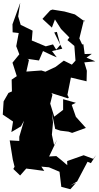

<svg xmlns="http://www.w3.org/2000/svg" viewBox="-59 -1265 713 1384"><path d="M533 -945 513 -988 546 -1122 553 -1109 481 -1161 406 -1182 319 -1196 303 -1190 247 -1129 315 -1066 337 -1125 381 -1056 441 -995 427 -976 477 -934 486 -818 494 -810 628 -823 554 -854 542 -946ZM323 -945 271 -931 170 -973 176 -1044 90 -1086 72 -1147 87 -1245 31 -1090 32 -1032 76 -1027 58 -932 90 -848 222 -829 251 -897C284 -882 315 -865 350 -852L316 -897L390 -914L332 -1031L351 -1035L376 -942L346 -907ZM533 -825 518 -864 459 -799 401 -828 342 -783 268 -748 239 -757 131 -749 150 -834 83 -877 31 -813 62 -716 25 -691 27 -606 2 -595 -33 -534 -39 -439 35 -389 23 -313 92 -354 114 -395 80 -279V-249L11 -253L33 -116L46 -63L37 -47L86 0L130 -50L260 -33L239 -64L294 -59L370 -27L383 82L448 99L489 53L446 73L497 43C522 -4 547 -51 572 -99L596 -89L634 -147L613 -120L544 -146L425 -104L426 -74C400 -96 375 -119 347 -140L295 -137L353 -259L331 -219L315 -294L323 -381L316 -447L339 -335L377 -323L435 -316L461 -307L560 -343L488 -423L458 -509L488 -524L396 -550V-473L332 -424L303 -518L319 -582L312 -594L431 -556L437 -562L427 -581L452 -706L565 -679L567 -755L543 -834L603 -877L502 -874Z"/></svg>

Font: Hussar Lance
Style: ExBd
Weight: 700
Foundry: Cannot Into Space Fonts, PlusOne Fonts
Version: Version 2.270